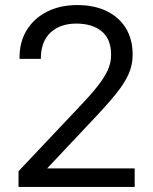

<svg xmlns="http://www.w3.org/2000/svg" viewBox="-20 -737 604 757"><path d="M53 -62 293 -316Q336 -361 363 -395Q390 -429 404 -458.5Q418 -488 418 -521Q418 -583 381 -613.5Q344 -644 281 -644Q217 -644 179 -608.5Q141 -573 141 -505H57Q56 -570 85 -617.5Q114 -665 165.5 -691Q217 -717 284 -717Q352 -717 401 -693Q450 -669 476.5 -625.5Q503 -582 503 -521Q503 -482 487.5 -446Q472 -410 436.5 -366Q401 -322 339 -257L132 -37L123 -73H511V0H53Z"/></svg>

Font: Asta Sans
Style: Regular
Weight: 400
Designer: 42dot
Version: Version 1.000